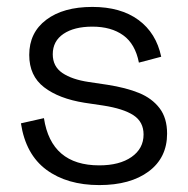

<svg xmlns="http://www.w3.org/2000/svg" viewBox="-20 -521 543 555"><path d="M64.5 -362.2Q64.5 -426.8 113.8 -463.9Q163 -501 247 -501Q328.8 -501 380.1 -463.4Q431.5 -425.8 446 -357L381.5 -340Q371 -394 336.2 -419Q301.5 -444 247 -444Q194.5 -444 163.5 -423.1Q132.5 -402.2 132.5 -364.2Q132.5 -329 160.2 -310.1Q188 -291.2 236.5 -284L290.2 -276Q344.8 -267.5 382 -252.2Q419.2 -237 441.1 -208.5Q463 -180 463 -134.8Q463 -65.2 410 -25.6Q357 14 267 14Q174.2 14 114.2 -30.2Q54.2 -74.5 40.5 -164.5L107 -179.5Q127.8 -43 267 -43Q325.5 -43 360.2 -67.2Q395 -91.5 395 -132.2Q395 -168.8 365.8 -187.9Q336.5 -207 278 -216L224.2 -224Q150.2 -235.8 107.4 -268.8Q64.5 -301.8 64.5 -362.2Z"/></svg>

Font: Space Grotesk Variable
Style: Regular
Weight: 400
Designer: Florian Karsten (Space Grotesk), Colophon Foundry (Space Mono)
Foundry: Florian Karsten
Version: Version 1.106